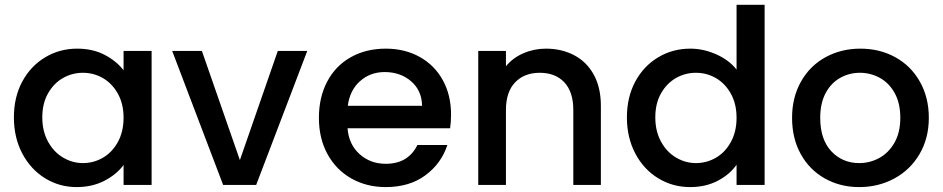

<svg xmlns="http://www.w3.org/2000/svg" viewBox="-20 -760 3874 789"><path d="M37.1 -277.8Q37.1 -360.8 71.5 -424.8Q106 -488.8 165.5 -524.4Q225.1 -560.1 296.9 -560.1Q361.8 -560.1 410.4 -534.4Q459 -508.8 487.8 -471.2V-550.8H603V0H487.8V-82Q459 -43 408.9 -17.1Q358.9 8.8 294.9 8.8Q224.1 8.8 165 -27.6Q106 -64 71.5 -129.4Q37.1 -194.8 37.1 -277.8ZM153.8 -277.8Q153.8 -220.7 177.5 -177.7Q201.2 -134.8 239.5 -112.3Q277.8 -89.8 320.8 -89.8Q364.7 -89.8 402.8 -111.8Q440.9 -133.8 464.4 -176.5Q487.8 -219.2 487.8 -275.9Q487.8 -333 464.4 -375Q440.9 -417 403.1 -439Q365.2 -460.9 320.8 -460.9Q276.9 -460.9 239 -439.5Q201.2 -418 177.5 -376.5Q153.8 -335 153.8 -277.8Z M687.5 -550.8H809.6L965.8 -102.1L1121.6 -550.8H1242.7L1032.7 0H897Z M1290.5 -275.9Q1290.5 -360.8 1325 -425.5Q1359.4 -490.2 1421.9 -525.1Q1484.4 -560.1 1565.4 -560.1Q1643.6 -560.1 1704.6 -526.1Q1765.6 -492.2 1799.6 -430.7Q1833.5 -369.1 1833.5 -289.1Q1833.5 -257.8 1829.6 -232.9H1408.2Q1413.1 -167 1457.3 -127Q1501.5 -86.9 1565.4 -86.9Q1657.2 -86.9 1695.3 -164.1H1818.4Q1793.5 -87.9 1728 -39.6Q1662.6 8.8 1565.4 8.8Q1486.3 8.8 1423.8 -26.6Q1361.3 -62 1325.9 -126.5Q1290.5 -190.9 1290.5 -275.9ZM1409.2 -325.2H1714.4Q1713.4 -388.2 1669.4 -426Q1625.5 -463.9 1560.5 -463.9Q1501.5 -463.9 1459.5 -426.5Q1417.5 -389.2 1409.2 -325.2Z M1945.3 0V-550.8H2059.1V-487.8Q2086.9 -522 2130.6 -541Q2174.3 -560.1 2223.1 -560.1Q2288.1 -560.1 2339.6 -533Q2391.1 -505.9 2420.2 -452.9Q2449.2 -399.9 2449.2 -325.2V0H2335.9V-308.1Q2335.9 -382.3 2299.1 -421.6Q2262.2 -460.9 2198.2 -460.9Q2134.3 -460.9 2096.7 -421.4Q2059.1 -381.8 2059.1 -308.1V0Z M2556.2 -277.8Q2556.2 -360.8 2590.6 -424.8Q2625 -488.8 2684.6 -524.4Q2744.1 -560.1 2816.9 -560.1Q2871.1 -560.1 2923.6 -536.6Q2976.1 -513.2 3006.8 -474.1V-740.2H3122.1V0H3006.8V-83Q2979 -43 2929.4 -17.1Q2879.9 8.8 2815.9 8.8Q2744.1 8.8 2684.6 -27.6Q2625 -64 2590.6 -129.4Q2556.2 -194.8 2556.2 -277.8ZM2672.9 -277.8Q2672.9 -220.7 2696.5 -177.7Q2720.2 -134.8 2758.5 -112.3Q2796.9 -89.8 2839.8 -89.8Q2883.8 -89.8 2921.9 -111.8Q2960 -133.8 2983.4 -176.5Q3006.8 -219.2 3006.8 -275.9Q3006.8 -333 2983.4 -375Q2960 -417 2922.1 -439Q2884.3 -460.9 2839.8 -460.9Q2795.9 -460.9 2758.1 -439.5Q2720.2 -418 2696.5 -376.5Q2672.9 -335 2672.9 -277.8Z M3234.9 -275.9Q3234.9 -359.9 3271.7 -425Q3308.6 -490.2 3372.8 -525.1Q3437 -560.1 3515.6 -560.1Q3594.7 -560.1 3658.7 -525.1Q3722.7 -490.2 3759.8 -425Q3796.9 -359.9 3796.9 -275.9Q3796.9 -191.9 3758.8 -127Q3720.7 -62 3655.3 -26.6Q3589.8 8.8 3510.7 8.8Q3432.6 8.8 3369.6 -26.6Q3306.6 -62 3270.8 -126.5Q3234.9 -190.9 3234.9 -275.9ZM3350.6 -275.9Q3350.6 -187 3396.2 -138.4Q3441.9 -89.8 3510.7 -89.8Q3554.7 -89.8 3593.3 -110.8Q3631.8 -131.8 3655.8 -173.8Q3679.7 -215.8 3679.7 -275.9Q3679.7 -335.9 3656.7 -377.4Q3633.8 -418.9 3595.7 -439.9Q3557.6 -460.9 3513.7 -460.9Q3469.7 -460.9 3432.4 -439.9Q3395 -418.9 3372.8 -377.4Q3350.6 -335.9 3350.6 -275.9Z"/></svg>

Font: Poppins Medium
Style: Regular
Weight: 500
Designer: Ninad Kale (Devanagari), Jonny Pinhorn (Latin)
Foundry: Indian Type Foundry
Version: 4.004